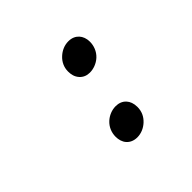

<svg xmlns="http://www.w3.org/2000/svg" viewBox="-122 -681 846 846"><g transform="rotate(-45 301.0 -257.5)"><path d="M355.5 -349.6C377 -349.6 402.3 -357.9 421.9 -376C442.4 -395 451.7 -421.4 451.7 -445.8C451.7 -466.8 444.8 -483.4 434.6 -494.6C423.8 -506.3 408.2 -514.6 385.7 -514.6C360.8 -514.6 338.4 -504.4 320.8 -488.3C300.8 -470.2 290.5 -446.8 290.5 -421.4C290.5 -402.8 294.4 -384.8 308.1 -369.6C320.8 -355.5 337.4 -349.6 355.5 -349.6ZM301.3 0C325.2 0 348.1 -9.8 366.2 -26.4C385.7 -44.4 396.5 -66.9 396.5 -94.7C396.5 -117.2 389.6 -133.8 379.4 -145C366.2 -159.7 348.6 -165 330.6 -165C306.2 -165 282.7 -154.8 265.6 -139.2C245.1 -120.6 235.4 -95.2 235.4 -69.8C235.4 -51.8 240.2 -33.7 252 -20.5C263.2 -7.8 280.3 0 301.3 0Z"/></g></svg>

Font: Hack
Style: Oblique
Weight: 400
Italic angle: -12°
Monospace: yes
Designer: Christopher Simpkins
Foundry: Christopher Simpkins
Version: Version 2.010